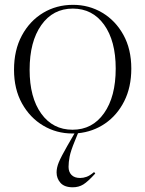

<svg xmlns="http://www.w3.org/2000/svg" viewBox="-20 -542 601 794"><path d="M279 10Q213.5 10 158.8 -22.5Q104 -55 71 -114.2Q38 -173.5 38 -253.5Q38 -335 70.5 -395.2Q103 -455.5 158.2 -488.8Q213.5 -522 282 -522Q348 -522 402.8 -489.5Q457.5 -457 490.2 -398Q523 -339 523 -258.5Q523 -181.5 493.8 -123.5Q464.5 -65.5 414.5 -31.2Q364.5 3 302.5 9L289.5 41Q272.5 82 268 105.5Q263.5 129 263.5 148Q263.5 169 275.8 181.5Q288 194 311.5 194Q324.5 194 338 189.2Q351.5 184.5 369 169.5L374 175.5Q343.5 209 324.5 220.8Q305.5 232.5 281 232.5Q246.5 232.5 230.2 214.2Q214 196 214 171Q214 151.5 223.2 129Q232.5 106.5 258.5 61L288 10Q283.5 10 279 10ZM280 -5.5Q362 -5.5 410.2 -73.8Q458.5 -142 458.5 -258.5Q458.5 -373 410.5 -439.8Q362.5 -506.5 281 -506.5Q199 -506.5 150.8 -438.2Q102.5 -370 102.5 -253.5Q102.5 -139 150.5 -72.2Q198.5 -5.5 280 -5.5Z"/></svg>

Font: Newsreader Display Light
Style: Regular
Weight: 300
Designer: Hugues Gentile
Foundry: Production Type
Version: Version 1.001